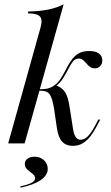

<svg xmlns="http://www.w3.org/2000/svg" viewBox="-20 -661 513 885"><path d="M17.7 0 166.1 -531.5Q173.4 -557.3 170.6 -571.8Q167.7 -586.3 152.8 -592.7Q137.9 -599.2 108.1 -599.2L110.5 -608.1Q162.9 -608.9 202.4 -616.9Q241.9 -625 273.4 -641.1L93.5 0ZM315.3 11.3Q284.7 11.3 266.9 -7.7Q249.2 -26.6 242.7 -67.7L229 -161.3Q221 -208.9 209.3 -225.8Q197.6 -242.7 171.8 -242.7H142.7L144.4 -250H171Q203.2 -250 223.8 -262.9Q244.4 -275.8 257.7 -295.6Q271 -315.3 282.3 -337.9Q293.5 -360.5 306.9 -380.6Q320.2 -400.8 339.9 -413.3Q359.7 -425.8 391.1 -425.8Q420.2 -425.8 435.9 -414.5Q451.6 -403.2 451.6 -383.1Q451.6 -366.9 441.9 -356.5Q432.3 -346 416.9 -346Q404 -346 394.8 -352.8Q385.5 -359.7 377.8 -369Q370.2 -378.2 362.1 -384.7Q354 -391.1 342.7 -391.1Q326.6 -391.1 315.7 -377Q304.8 -362.9 294.4 -341.9Q283.9 -321 270.6 -300Q257.3 -279 237.9 -264.5V-267.7Q266.9 -257.3 280.6 -235.1Q294.4 -212.9 300.8 -167.7L316.1 -70.2Q320.2 -42.7 328.6 -29.8Q337.1 -16.9 351.6 -16.9Q368.5 -16.9 384.3 -32.3Q400 -47.6 417.7 -80.6L433.1 -109.7H441.9L421.8 -71.8Q411.3 -52.4 397.2 -33.5Q383.1 -14.5 362.9 -1.6Q342.7 11.3 315.3 11.3ZM75 204 73.4 198.4Q114.5 188.7 128.2 180.2Q141.9 171.8 141.9 160.5Q141.9 149.2 130.2 140.3Q118.5 131.5 106.5 121Q94.4 110.5 94.4 94.4Q94.4 79.8 106.5 70.6Q118.5 61.3 138.7 61.3Q165.3 61.3 182.7 77.4Q200 93.5 200 117.7Q200 146.8 167.7 169Q135.5 191.1 75 204Z"/></svg>

Font: Playfair 144pt
Style: Italic
Weight: 400
Italic angle: -15.6°
Designer: Claus Eggers Sørensen
Foundry: Claus Eggers Sørensen
Version: Version 2.001;gftools[0.9.30]